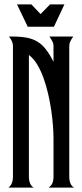

<svg xmlns="http://www.w3.org/2000/svg" viewBox="-20 -849 370 869"><path d="M199.7 0Q212.4 -8.3 217.3 -20.3Q222.2 -32.2 222.2 -46.4V-223.1Q222.2 -247.1 219.7 -280Q217.3 -313 211.9 -349.9Q206.5 -386.7 197.8 -424.6Q189 -462.4 176.8 -496.3Q164.6 -530.3 148.2 -557.4Q131.8 -584.5 110.8 -600.1V-46.4Q110.8 -33.2 115.5 -20.5Q120.1 -7.8 132.3 0H18.1Q29.3 -8.3 33.9 -20.8Q38.6 -33.2 38.6 -46.4V-639.6Q38.6 -652.3 33.4 -663.3Q28.3 -674.3 20.5 -683.6H37.6Q75.2 -683.6 102.3 -678.2Q129.4 -672.9 150.4 -659.9Q171.4 -647 188.2 -625Q205.1 -603 222.2 -569.3V-639.6Q222.2 -652.3 216.3 -663.3Q210.4 -674.3 203.6 -683.6H311.5Q304.7 -674.3 299.1 -663.3Q293.5 -652.3 293.5 -639.6V-46.4Q293.5 -33.2 298.1 -20.5Q302.7 -7.8 314.9 0ZM224.1 -728H105.5L57.1 -829.1H122.1L163.6 -785.2L206.5 -829.1H271.5Z"/></svg>

Font: XAYAX
Style: Regular
Weight: 400
Designer: Peter Wiegel
Foundry: Peter Wiegel
Version: Version 1.000 2009 initial release